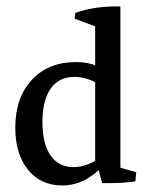

<svg xmlns="http://www.w3.org/2000/svg" viewBox="-20 -565 462 594"><path d="M172.9 8.8Q106.4 8.8 66.9 -39.6Q27.3 -87.9 27.3 -169.9Q27.3 -262.7 78.4 -317.9Q129.4 -373 215.3 -373Q289.6 -373 318.8 -327.1L303.2 -290.5Q259.8 -327.1 210 -327.1Q162.1 -327.1 136.7 -290.8Q111.3 -254.4 111.3 -187Q111.3 -120.1 136.5 -84Q161.6 -47.9 208 -47.9Q252.4 -47.9 299.3 -84.5L308.6 -63.5Q248 8.8 172.9 8.8ZM352.5 -28.3 274.4 -48.3V-496.6H352.5ZM274.4 -436.5V-497.6L282.2 -480.5L210.9 -507.3L212.9 -524.9Q261.7 -542.5 323.2 -544.9H352.5V-460.9ZM295.9 1.5 279.3 -62 352.5 -83V-29.8L341.8 -49.3L401.4 -32.2L398.9 -3.9Q358.9 2.4 295.9 1.5Z"/></svg>

Font: Markazi Text
Style: Regular
Weight: 400
Designer: Borna Izadpanah (Arabic designer), Fiona Ross (Arabic design director) and Florian Runge (Latin designer)
Foundry: Borna Izadpanah and Florian Runge
Version: Version 1.000